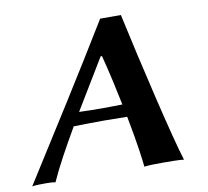

<svg xmlns="http://www.w3.org/2000/svg" viewBox="-113 -735 888 821"><g transform="rotate(-10 331.5 -325.0)"><path d="M402.7 -275.1C374.2 -274.5 342.7 -274 319 -274C290.1 -274 246.1 -274.5 214.9 -275.9L346.9 -494H352.8C374 -412 389.7 -338.5 402.7 -275.1ZM181.6 -219.2C219.8 -220.1 279 -221 314.7 -221C346.8 -221 381.4 -220.4 413.9 -219.7C438.5 -93.7 447 -18.7 449.2 3C466.7 0 513.7 0 530.7 0C547.7 0 604.7 0 621.2 3C589 -98 510.2 -434 462.8 -653H372.8C237.7 -431 102.1 -218 -37.8 3C-25.3 0 7.7 0 18.7 0C29.7 0 51.7 0 63.2 3C89.4 -56.2 132.7 -135.1 181.6 -219.2Z"/></g></svg>

Font: Linux Biolinum O 
Style: Bold Italic
Weight: 700
Designer: Philipp H. Poll
Foundry: Philipp H. Poll
Version: Version 1.3.2